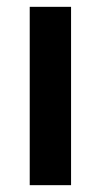

<svg xmlns="http://www.w3.org/2000/svg" viewBox="-20 -542 294 562"><path d="M67 0V-522H188V0Z"/></svg>

Font: IBM Plex Sans Cond SmBld
Style: Regular
Weight: 600
Width: 3
Designer: Mike Abbink, Paul van der Laan, Pieter van Rosmalen
Foundry: Bold Monday
Version: Version 1.3